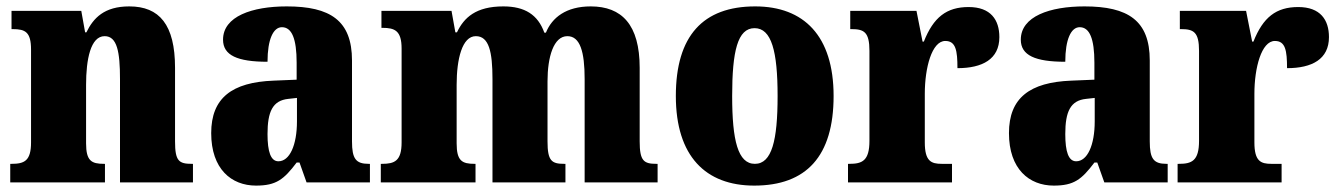

<svg xmlns="http://www.w3.org/2000/svg" viewBox="-20 -570 4187 600"><path d="M12 0H308V-58H305C266 -58 249 -67 249 -122V-305C249 -384 263 -457 307 -457C346 -457 355 -408 355 -323V0H583V-58H579C539 -58 527 -67 527 -128V-358C527 -493 478 -550 384 -550C306 -550 272 -514 250 -469H246L234 -536H16V-479H20C59 -479 77 -470 77 -415V-125C77 -67 56 -58 16 -58H12Z M780 10C843 10 867 -9 907 -62H916L938 0H1136V-58H1132C1092 -58 1080 -74 1080 -128V-381C1080 -506 1012 -550 876 -550C768 -550 677 -519 677 -446C677 -397 722 -377 816 -377C816 -447 834 -485 861 -485C892 -485 907 -449 907 -374V-321L835 -318C705 -313 640 -264 640 -154C640 -42 703 10 780 10ZM850 -66C826 -66 816 -96 816 -151C816 -221 832 -256 881 -261L908 -264V-191C908 -116 885 -66 850 -66Z M1170 0H1466V-58H1463C1424 -58 1407 -67 1407 -122V-305C1407 -385 1424 -457 1467 -457C1508 -457 1519 -408 1519 -323V0H1747V-58H1743C1704 -58 1691 -67 1691 -128V-316C1691 -392 1710 -457 1753 -457C1793 -457 1807 -408 1807 -323V0H2035V-58H2031C1992 -58 1979 -67 1979 -128V-358C1979 -493 1923 -550 1826 -550C1749 -550 1705 -515 1686 -468H1681C1661 -524 1620 -550 1553 -550C1467 -550 1430 -515 1408 -469H1403L1391 -536H1172V-483H1175C1214 -483 1235 -474 1235 -418V-125C1235 -67 1213 -58 1174 -58H1170Z M2337 10C2500 10 2585 -82 2585 -270C2585 -458 2492 -550 2340 -550C2177 -550 2092 -458 2092 -270C2092 -82 2185 10 2337 10ZM2339 -58C2286 -58 2268 -131 2268 -270C2268 -410 2285 -482 2338 -482C2391 -482 2410 -410 2410 -270C2410 -131 2392 -58 2339 -58Z M2630 0H2955V-58H2923C2890 -58 2870 -66 2870 -125V-277C2870 -358 2892 -442 2934 -442C2967 -442 2972 -412 2972 -357C3050 -357 3103 -385 3103 -454C3103 -508 3076 -548 3007 -548C2938 -548 2897 -516 2867 -440H2863L2844 -536H2637V-479H2641C2680 -479 2697 -470 2697 -411V-130C2697 -67 2674 -58 2634 -58H2630Z M3273 10C3336 10 3360 -9 3400 -62H3409L3431 0H3629V-58H3625C3585 -58 3573 -74 3573 -128V-381C3573 -506 3505 -550 3369 -550C3261 -550 3170 -519 3170 -446C3170 -397 3215 -377 3309 -377C3309 -447 3327 -485 3354 -485C3385 -485 3400 -449 3400 -374V-321L3328 -318C3198 -313 3133 -264 3133 -154C3133 -42 3196 10 3273 10ZM3343 -66C3319 -66 3309 -96 3309 -151C3309 -221 3325 -256 3374 -261L3401 -264V-191C3401 -116 3378 -66 3343 -66Z M3660 0H3985V-58H3953C3920 -58 3900 -66 3900 -125V-277C3900 -358 3922 -442 3964 -442C3997 -442 4002 -412 4002 -357C4080 -357 4133 -385 4133 -454C4133 -508 4106 -548 4037 -548C3968 -548 3927 -516 3897 -440H3893L3874 -536H3667V-479H3671C3710 -479 3727 -470 3727 -411V-130C3727 -67 3704 -58 3664 -58H3660Z"/></svg>

Font: Noto Serif Sinhala Condensed Black
Style: Regular
Weight: 900
Width: 3
Designer: Jelle Bosma - Monotype Design Team
Foundry: Monotype Imaging Inc.
Version: Version 2.007